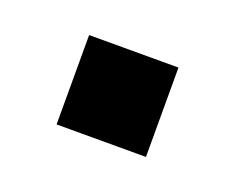

<svg xmlns="http://www.w3.org/2000/svg" viewBox="-38 -160 262 214"><g transform="rotate(20 93.0 -53.0)"><path d="M146 -106V0H40V-106Z"/></g></svg>

Font: BebasNeueW03-Regular
Style: Regular
Weight: 400
Designer: Ryoichi Tsunekawa
Foundry: Ryoichi Tsunekawa
Version: Version 1.30